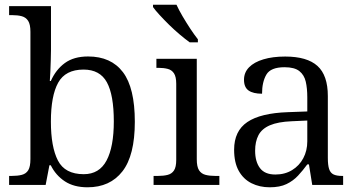

<svg xmlns="http://www.w3.org/2000/svg" viewBox="-20 -786 1522 816"><path d="M352 10Q294.3 10 255.7 -15.3Q217 -40.7 195.7 -83.7H190L174 0H18.7V-38.3H29.3Q55 -38.3 73 -43Q91 -47.7 100.2 -62.8Q109.3 -78 109.3 -110V-651Q109.3 -682.3 99.7 -697.3Q90 -712.3 72.7 -717Q55.3 -721.7 32 -721.7H18.7V-760H196.7V-574.3Q196.7 -557 195.8 -531.3Q195 -505.7 194 -481Q193 -456.3 191.7 -441.7H196Q217.3 -490 255.5 -518Q293.7 -546 354.3 -546Q452 -546 502.5 -479.3Q553 -412.7 553 -268.3Q553 -125.3 500.3 -57.7Q447.7 10 352 10ZM336 -45.7Q402 -45.7 432.8 -103.7Q463.7 -161.7 463.7 -270Q463.7 -382.3 434.2 -436.3Q404.7 -490.3 335 -490.3Q258 -490.3 227.2 -434.5Q196.3 -378.7 196.3 -269Q196.3 -161.7 226.2 -103.7Q256 -45.7 336 -45.7Z M632.7 0V-38.3H650.3Q674.7 -38.3 692.2 -42.7Q709.7 -47 719.3 -61.3Q729 -75.7 729 -106.3V-429.7Q729 -460 719.3 -474.5Q709.7 -489 692.5 -493.3Q675.3 -497.7 653 -497.7H644.7V-536H816.3V-109.3Q816.3 -77.3 825.8 -62.5Q835.3 -47.7 853 -43Q870.7 -38.3 895.3 -38.3H912.3V0ZM786.3 -606Q767 -620 743.8 -639.5Q720.7 -659 698.3 -681Q676 -703 657.7 -723Q639.3 -743 630.3 -756V-766H730Q740 -744 755.8 -717Q771.7 -690 788.8 -664Q806 -638 821 -619V-606Z M1126.3 10Q1083.3 10 1048.8 -7.3Q1014.3 -24.7 994.7 -59.8Q975 -95 975 -149.7Q975 -229.3 1031.2 -267.3Q1087.3 -305.3 1203.7 -309.3L1286 -312.3V-372.3Q1286 -410.3 1279.5 -438.8Q1273 -467.3 1252.3 -483.8Q1231.7 -500.3 1189.3 -500.3Q1130.3 -500.3 1112 -468.8Q1093.7 -437.3 1093.7 -387.7Q1056 -387.7 1036.5 -401.3Q1017 -415 1017 -447Q1017 -478 1038.5 -500Q1060 -522 1099.5 -533.8Q1139 -545.7 1192 -545.7Q1285 -545.7 1329.2 -505.8Q1373.3 -466 1373.3 -377.7V-115Q1373.3 -84.3 1378.7 -67.8Q1384 -51.3 1397.2 -44.8Q1410.3 -38.3 1434.3 -38.3H1438.3V0H1307L1293 -87.3H1286Q1267.3 -61.7 1246.7 -39.5Q1226 -17.3 1197.7 -3.7Q1169.3 10 1126.3 10ZM1150.3 -44.3Q1190.7 -44.3 1221.3 -63Q1252 -81.7 1269 -113.7Q1286 -145.7 1286 -185.3V-273.7L1219.7 -270.7Q1161.3 -268.3 1127 -253.5Q1092.7 -238.7 1078.5 -211.5Q1064.3 -184.3 1064.3 -145.7Q1064.3 -99 1084.8 -71.7Q1105.3 -44.3 1150.3 -44.3Z"/></svg>

Font: Noto Serif Hentaigana ExtraLight
Style: Regular
Weight: 200
Designer: Kazuhiro Yamada
Foundry: nipponia
Version: Version 1.000